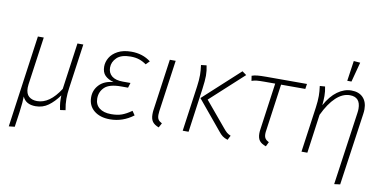

<svg xmlns="http://www.w3.org/2000/svg" viewBox="-85 -1019 2984 1482"><g transform="rotate(10 1406.5 -278.0)"><path d="M446 -87Q446 -46 455 1L413 7Q406 -25 404 -48.5Q402 -72 403 -106Q364 -52 320.5 -20.5Q277 11 221 11Q144 11 119 -47Q119 -7 108 76L91 195L45 200L146 -522H192L139 -146Q137 -126 137 -119Q137 -72 161.5 -51Q186 -30 226 -30Q324 -30 405 -157L456 -522H502L453 -174Q446 -128 446 -87Z M632 -132Q632 -189 671 -230Q710 -271 782 -277Q738 -289 714 -313.5Q690 -338 690 -383Q690 -419 710 -453Q730 -487 772.5 -509.5Q815 -532 878 -532Q967 -532 1030 -483L1002 -455Q976 -474 946.5 -484Q917 -494 878 -494Q805 -494 770.5 -460.5Q736 -427 736 -383Q736 -341 765.5 -317Q795 -293 852 -293H912L900 -254H845Q754 -254 717 -219Q680 -184 680 -131Q680 -83 713.5 -56.5Q747 -30 806 -30Q855 -30 889.5 -42.5Q924 -55 965 -84L987 -52Q904 11 804 11Q726 11 679 -27.5Q632 -66 632 -132Z M1169 -117Q1167 -95 1167 -88Q1167 -64 1176 -51Q1185 -38 1205 -28L1186 7Q1151 -6 1136 -27Q1121 -48 1121 -84Q1121 -105 1123 -117L1180 -522H1226Z M1652 -45 1464 -272 1748 -532 1781 -508 1521 -270 1684 -75Q1701 -54 1713 -44Q1725 -34 1744 -26L1726 9Q1701 1 1685.5 -10.5Q1670 -22 1652 -45ZM1423 -356Q1430 -406 1430 -447Q1430 -480 1424 -524L1467 -529Q1476 -489 1476 -449Q1476 -411 1467 -345L1419 0H1373Z M2008 -117Q2005 -101 2005 -87Q2005 -64 2014 -51Q2023 -38 2043 -28L2026 7Q1990 -5 1974.5 -25.5Q1959 -46 1959 -82Q1959 -98 1962 -117L2013 -482H1928Q1889 -482 1869 -480Q1849 -478 1829 -471L1823 -510Q1841 -517 1866.5 -519.5Q1892 -522 1937 -522H2255L2249 -482H2059Z M2677 -367Q2680 -387 2680 -402Q2680 -494 2597 -494Q2540 -494 2488 -445.5Q2436 -397 2392 -304L2350 0H2304L2354 -356Q2361 -406 2361 -447Q2361 -480 2355 -524L2396 -527Q2404 -490 2404 -454Q2404 -422 2400 -381Q2441 -456 2493.5 -494Q2546 -532 2602 -532Q2661 -532 2693.5 -498.5Q2726 -465 2726 -406Q2726 -389 2723 -369L2642 197L2596 203ZM2580 -759 2631 -755 2590 -600H2557Z"/></g></svg>

Font: Fira Sans ExtraLight
Style: Italic
Weight: 275
Italic angle: -8°
Designer: Carrois Corporate & Edenspiekermann AG
Foundry: Carrois Corporate GbR & Edenspiekermann AG
Version: Version 4.203